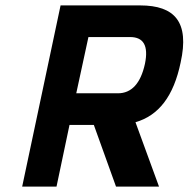

<svg xmlns="http://www.w3.org/2000/svg" viewBox="-20 -690 697 710"><path d="M498 -670H204L62 0H189L237 -228H327L409 0H568L481 -238C567 -263 622 -334 648 -459C681 -608 627 -670 498 -670ZM262 -345 307 -553H461C510 -553 530 -522 516 -454C500 -381 466 -345 416 -345Z"/></svg>

Font: LT Wave Mono Bold
Style: Italic
Weight: 700
Designer: Daniel Lyons
Version: Version 2.5 (Glyphs App)